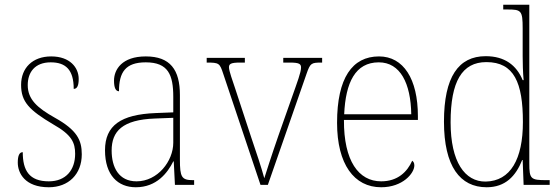

<svg xmlns="http://www.w3.org/2000/svg" viewBox="-20 -780 2355 810"><path d="M186 10C269 10 325 -45 325 -129C325 -189 305 -231 212 -283C137 -325 97 -361 97 -421C97 -475 127 -517 194 -517C257 -517 291 -486 291 -405C306 -405 312 -420 312 -447C312 -495 275 -542 196 -542C117 -542 69 -493 69 -422C69 -351 102 -316 205 -255C283 -211 297 -178 297 -131C297 -63 258 -15 186 -15C103 -15 76 -61 76 -138C62 -138 55 -124 55 -94C55 -50 85 10 186 10Z M553 10C641 10 687 -51 711 -99H713L718 0H799V-20H794C746 -20 739 -33 739 -107V-379C739 -486 698 -542 595 -542C495 -542 461 -487 461 -440C461 -410 468 -395 482 -395C482 -475 509 -517 595 -517C690 -517 711 -464 711 -371V-306L636 -303C490 -297 423 -251 423 -146C423 -40 478 10 553 10ZM556 -15C481 -15 451 -74 451 -145C451 -226 496 -275 634 -280L711 -283V-178C711 -100 645 -15 556 -15Z M922 -468 1079 0H1110L1273 -468C1289 -514 1293 -516 1337 -516H1339V-536H1175V-516H1203C1243 -516 1250 -510 1250 -495C1250 -475 1235 -436 1210 -365L1155 -209C1122 -114 1103 -53 1095 -28C1085 -66 1059 -145 1039 -203L972 -407C962 -438 946 -480 946 -496C946 -510 953 -516 992 -516H1013V-536H852V-516C904 -516 907 -514 922 -468Z M1588 10C1679 10 1728 -49 1728 -82C1728 -93 1724 -98 1719 -102C1698 -55 1658 -15 1588 -15C1493 -15 1430 -101 1431 -274H1743V-290C1743 -447 1682 -542 1579 -542C1466 -542 1402 -451 1402 -262C1402 -87 1474 10 1588 10ZM1715 -298H1432C1438 -432 1479 -517 1578 -517C1669 -517 1713 -428 1715 -298Z M2033 10C2112 10 2156 -37 2183 -105H2185L2189 0H2299V-20H2285C2219 -20 2213 -25 2213 -91V-760H2103V-740H2120C2179 -740 2185 -736 2185 -660V-543C2185 -513 2186 -477 2189 -442H2185C2159 -505 2109 -543 2029 -543C1914 -543 1853 -455 1853 -267C1853 -78 1921 10 2033 10ZM2029 -14C1941 -13 1881 -97 1881 -264C1881 -436 1929 -518 2032 -518C2149 -518 2186 -431 2186 -265C2186 -109 2134 -16 2029 -14Z"/></svg>

Font: Noto Serif Sinhala SemiCondensed Thin
Style: Regular
Weight: 100
Width: 4
Designer: Jelle Bosma - Monotype Design Team
Foundry: Monotype Imaging Inc.
Version: Version 2.007